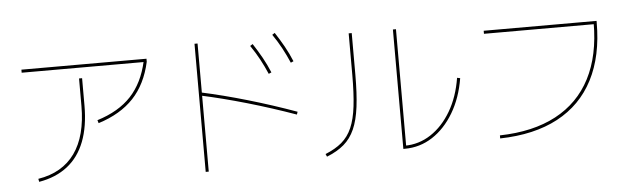

<svg xmlns="http://www.w3.org/2000/svg" viewBox="-52 -999 4104 1254"><g transform="rotate(-5 2000.0 -372.5)"><path d="M158 10Q238 -3 298 -38Q358 -73 398.5 -129.5Q439 -186 459.5 -264Q480 -342 480 -440V-620H500V-440Q500 -304 462 -205.5Q424 -107 348.5 -48Q273 11 162 30ZM110 -690V-710H930V-690ZM576 -338Q718 -382 798.5 -468.5Q879 -555 910 -694L930 -690Q898 -545 813 -454.5Q728 -364 582 -318Z M1717 -542Q1695 -593 1670 -639.5Q1645 -686 1612 -734L1629 -745Q1661 -696 1687 -649.5Q1713 -603 1735 -550ZM1867 -602Q1845 -653 1820 -699.5Q1795 -746 1762 -794L1779 -805Q1811 -756 1837 -709.5Q1863 -663 1885 -610ZM1877 -261Q1720 -317 1561 -363Q1402 -409 1259 -440L1263 -460Q1407 -429 1567.5 -382Q1728 -335 1883 -279ZM1251 60V-780H1271V60Z M2550 23V-760H2570V13L2560 3Q2654 3 2732.5 -48.5Q2811 -100 2865.5 -192.5Q2920 -285 2940 -409L2960 -405Q2939 -277 2881.5 -180.5Q2824 -84 2741.5 -30.5Q2659 23 2560 23ZM2041 12Q2106 -14 2148.5 -50Q2191 -86 2215.5 -142Q2240 -198 2250 -282.5Q2260 -367 2260 -489V-760H2280V-489Q2280 -364 2269 -277Q2258 -190 2232 -131.5Q2206 -73 2161.5 -35Q2117 3 2049 30Z M3186 -10Q3404 -15 3554.5 -95Q3705 -175 3782.5 -325Q3860 -475 3860 -690L3870 -680H3140V-700H3880V-690Q3880 -470 3800 -315Q3720 -160 3565 -77.5Q3410 5 3186 10Z"/></g></svg>

Font: M PLUS 1 Code Thin
Style: Regular
Weight: 250
Designer: Coji Morishita
Foundry: UNDERFOREST DESIGN
Version: Version 1.002